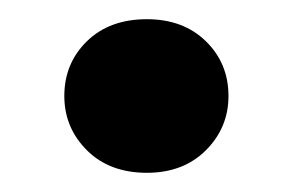

<svg xmlns="http://www.w3.org/2000/svg" viewBox="-20 -175 305 200"><path d="M133 5Q94 5 70.5 -18.5Q47 -42 47 -75Q47 -109 70.5 -132Q94 -155 133 -155Q171 -155 194.5 -132Q218 -109 218 -75Q218 -42 194.5 -18.5Q171 5 133 5Z"/></svg>

Font: DM Sans 12pt ExtraBold
Style: Regular
Weight: 800
Version: Version 4.004;gftools[0.9.30]